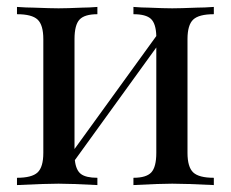

<svg xmlns="http://www.w3.org/2000/svg" viewBox="-20 -534 666 554"><path d="M521 -421V-93Q521 -52 537.5 -36.5Q554 -21 597 -21V0Q516 -4 477 -4Q440 -4 365 0V-21Q402 -21 416.5 -36.5Q431 -52 431 -93V-397L196 -72Q199 -43 213.5 -32Q228 -21 261 -21V0Q186 -4 149 -4Q110 -4 29 0V-21Q72 -21 88.5 -36.5Q105 -52 105 -93V-421Q105 -462 88.5 -477.5Q72 -493 29 -493V-514Q32 -514 38 -513.5Q44 -513 55 -512.5Q66 -512 76 -512Q128 -510 149 -510Q172 -510 218 -512Q227 -512 237.5 -512.5Q248 -513 253.5 -513.5Q259 -514 261 -514V-493Q224 -493 209.5 -477.5Q195 -462 195 -421V-104L431 -430Q430 -466 415.5 -479.5Q401 -493 365 -493V-514Q368 -514 373 -513.5Q378 -513 388.5 -512.5Q399 -512 408 -512Q454 -510 477 -510Q499 -510 549 -512Q560 -512 571 -512.5Q582 -513 588 -513.5Q594 -514 597 -514V-493Q554 -493 537.5 -477.5Q521 -462 521 -421Z"/></svg>

Font: Playfair Display
Style: Regular
Weight: 400
Designer: Claus Eggers S?rensen
Foundry: Claus Eggers S?rensen
Version: Version 1.003